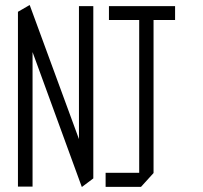

<svg xmlns="http://www.w3.org/2000/svg" viewBox="-20 -728 790 749"><path d="M344 -33 288 -95V-704H344ZM50 0V-681L107 -612V0ZM299 1 50 -681V-682L95 -708H96L344 -33V-32L300 1ZM523 -54V-650L571 -704H579V-54ZM392 1V-54H579V-53L530 1ZM405 -650V-704H571L523 -650ZM579 -650V-704H663V-650Z"/></svg>

Font: Foldit Thin Light
Style: Regular
Weight: 300
Version: Version 1.003